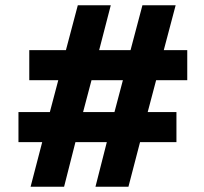

<svg xmlns="http://www.w3.org/2000/svg" viewBox="-20 -708 775 728"><path d="M96 0 140 -169H50V-283H169L201 -404H91V-518H230L275 -688H400L356 -518H475L520 -688H646L601 -518H690V-404H572L540 -283H649V-169H511L467 0H342L385 -169H266L223 0ZM295 -283H414L446 -404H327Z"/></svg>

Font: Saira SemiExpanded ExtraBold
Style: Regular
Weight: 800
Width: 6
Designer: Hector Gatti with collaboration of the Omnibus-Type team
Foundry: Omnibus-Type
Version: Version 1.101